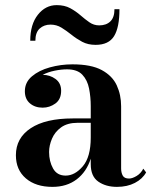

<svg xmlns="http://www.w3.org/2000/svg" viewBox="-20 -719 597 749"><path d="M184.5 10Q119.5 10 80.8 -23.2Q42 -56.5 42 -113.5Q42 -180.5 99.8 -218.8Q157.5 -257 264 -257H334V-304.5Q334 -340.5 327.5 -373.5Q321 -406.5 301.2 -427.5Q281.5 -448.5 241.5 -448.5Q219 -448.5 193.2 -443.2Q167.5 -438 146.5 -427Q174.5 -427 196.5 -411Q218.5 -395 218.5 -365Q218.5 -331.5 196 -315.2Q173.5 -299 146.5 -299Q116.5 -299 96.8 -315.8Q77 -332.5 77 -363Q77 -398 104.5 -421.2Q132 -444.5 174.5 -456.2Q217 -468 262.5 -468Q336 -468 377.2 -445.5Q418.5 -423 435.5 -386Q452.5 -349 452.5 -304.5V-62Q452.5 -45.5 458.8 -34Q465 -22.5 483.5 -22.5Q496 -22.5 512.8 -32.5Q529.5 -42.5 539 -61L550 -46.5Q536 -21 506.2 -5.5Q476.5 10 436 10Q393 10 363.5 -10.5Q334 -31 334 -78.5V-100Q317.5 -48.5 279 -19.2Q240.5 10 184.5 10ZM236 -34Q272 -34 303 -70.2Q334 -106.5 334 -182.5V-240H283.5Q243 -240 218.5 -222.2Q194 -204.5 182.8 -178Q171.5 -151.5 171.5 -126Q171.5 -89.5 187 -61.8Q202.5 -34 236 -34ZM353 -544Q323 -544 300.5 -556Q278 -568 258.8 -583.5Q239.5 -599 220 -611Q200.5 -623 177 -623Q152 -623 135 -607.8Q118 -592.5 118 -560H98Q98 -624 127.8 -661.5Q157.5 -699 201 -699Q232 -699 254 -687Q276 -675 293.8 -659.5Q311.5 -644 328.8 -632Q346 -620 367 -620Q394.5 -620 410.5 -635.5Q426.5 -651 426.5 -683H446Q446 -612 425 -578Q404 -544 353 -544Z"/></svg>

Font: Bodoni Moda SemiBold
Style: Regular
Weight: 600
Designer: Owen Earl
Foundry: indestructible type
Version: Version 2.005; ttfautohint (v1.8.4.7-5d5b)